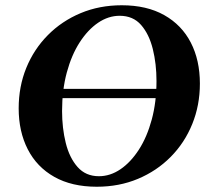

<svg xmlns="http://www.w3.org/2000/svg" viewBox="-20 -700 804 730"><path d="M443 -680Q538 -680 604.5 -642.5Q671 -605 705.5 -538Q740 -471 740 -382Q740 -300 711 -228.5Q682 -157 629 -103.5Q576 -50 504.5 -20Q433 10 348 10Q253 10 186.5 -27.5Q120 -65 85.5 -132.5Q51 -200 51 -288Q51 -371 80 -442Q109 -513 162 -566.5Q215 -620 286.5 -650Q358 -680 443 -680ZM356 -30Q399 -30 438 -56.5Q477 -83 508 -131Q539 -179 557 -245.5Q575 -312 575 -392Q575 -457 561 -513.5Q547 -570 516.5 -605Q486 -640 435 -640Q392 -640 353 -613.5Q314 -587 283 -539Q252 -491 234 -424.5Q216 -358 216 -278Q216 -213 230 -156.5Q244 -100 275 -65Q306 -30 356 -30ZM138 -362H664L661 -327H135Z"/></svg>

Font: Brygada 1918
Style: Bold Italic
Weight: 700
Italic angle: -8°
Designer: Mateusz Machalski | Borys Kosmynka | Przemek Hoffer
Foundry: NIEPODLEGLA 2018
Version: Version 3.006